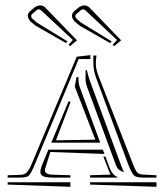

<svg xmlns="http://www.w3.org/2000/svg" viewBox="-20 -742 617 722"><path d="M568.4 -56.6V-39.6L318.8 -47.9V-56.6ZM244.6 -56.6V-39.6L8.8 -47.9V-56.6ZM237.8 -360.8 245.6 -358.9 190.4 -214.4 338.4 -216.8 261.2 -416.5 267.6 -451.7H275.4V-450.2Q274.9 -449.2 274.9 -445.8Q274.9 -426.3 282.7 -406.7L356.9 -205.6H172.9ZM368.7 -153.3H376.5L391.1 -113.3Q401.9 -84 421.9 -76.2V-74.2H318.8V-83L395.5 -85.4L389.6 -99.1ZM373 -163.1 169.4 -170.4 151.9 -114.7Q148.9 -107.4 148.9 -102.1Q148.9 -85 181.6 -85L244.6 -83V-74.2H181.6Q154.3 -74.2 143.1 -78.9Q131.8 -83.5 131.8 -95.7Q131.8 -106 140.1 -126.5L162.1 -179.2H366.7ZM319.8 -534.7V-520H275.9L112.3 -127Q97.2 -90.3 89.1 -82.3Q81.1 -74.2 55.2 -74.2H8.8V-83L55.2 -84.5Q71.3 -84.5 80.3 -93.3Q89.4 -102.1 100.6 -128.9L268.6 -528.8ZM331.1 -533.2H342.8Q340.3 -513.7 340.3 -502.9Q340.3 -482.9 350.1 -457L477.1 -132.3Q488.3 -102.5 495.6 -94.2Q502.9 -85.9 519.5 -85.4L568.4 -83V-74.2H518.6Q492.2 -74.2 483.6 -82.5Q475.1 -90.8 460.9 -127L340.8 -451.2Q331.1 -478 331.1 -505.9V-514.6ZM301.8 -477.5 306.6 -479Q308.6 -467.8 316.4 -442.4L436.5 -117.2Q438.5 -111.8 441.9 -104.5Q445.3 -97.2 446.3 -94.7Q444.8 -95.2 440.7 -96.9Q436.5 -98.6 435.1 -99.1Q433.6 -99.6 430.7 -101.3Q427.7 -103 426.3 -104.5Q424.8 -106 422.6 -108.6Q420.4 -111.3 418.7 -114.7Q417 -118.2 415.5 -122.6L394.5 -179.2L307.1 -416Q302.7 -428.7 301.3 -442.9L301.8 -443.4ZM399.9 -586.4 394 -580.1 280.3 -645 260.7 -661.1Q250.5 -673.3 250.5 -682.6Q250.5 -693.4 261.7 -702.1L276.4 -714.4Q288.1 -721.7 296.4 -721.7Q310.1 -721.7 319.3 -710.4L435.5 -590.3L409.7 -568.8L403.3 -572.8L419.9 -591.8L302.2 -702.1Q296.4 -707 292.5 -707Q288.1 -707 283.7 -703.6L268.6 -690.4Q263.2 -686.5 263.2 -681.2Q263.2 -677.2 266.6 -672.9L283.7 -657.7ZM233.9 -586.4 228 -580.1 114.3 -645 94.7 -661.1Q84.5 -673.3 84.5 -682.6Q84.5 -693.4 95.7 -702.1L110.4 -714.4Q122.1 -721.7 130.4 -721.7Q144 -721.7 153.3 -710.4L269.5 -590.3L243.7 -568.8L237.3 -572.8L253.9 -591.8L135.7 -702.1Q129.9 -707 126.5 -707Q122.1 -707 117.7 -703.6L102.1 -690.4Q97.2 -687 97.2 -681.2Q97.2 -677.2 100.6 -672.9L117.7 -657.7Z"/></svg>

Font: FoglihtenNo03
Style: Regular
Weight: 500
Version: Version 0.59